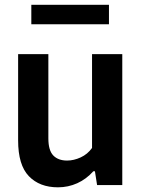

<svg xmlns="http://www.w3.org/2000/svg" viewBox="-20 -771 589 800"><path d="M55.5 -186V-545.5H181.5V-194.5Q181.5 -144.5 202 -123.2Q222.5 -102 259.5 -102Q287.5 -102 316.2 -115.2Q345 -128.5 363.5 -154.5V-545.5H489.5V0H384.5L375.5 -57.5H369Q339.5 -24.5 301.8 -7.5Q264 9.5 221.5 9.5Q145 9.5 100.2 -37Q55.5 -83.5 55.5 -186ZM110.5 -670V-751H434V-670Z"/></svg>

Font: Encode Sans Semi Condensed SmBd
Style: Regular
Weight: 600
Width: 4
Designer: Multiple Designers
Foundry: Impallari Type
Version: Version 2.000